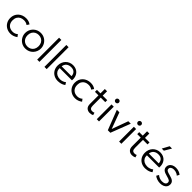

<svg xmlns="http://www.w3.org/2000/svg" viewBox="499 -2600 4463 4463"><g transform="rotate(45 2730.5 -369.0)"><path d="M299 15Q223 15 164 -18.5Q105 -52 71.5 -110.2Q38 -168.5 38 -242.5Q38 -299 57.8 -345.8Q77.5 -392.5 114 -427.2Q150.5 -462 199.8 -481Q249 -500 307 -500Q352.5 -500 390.8 -488.5Q429 -477 462 -452L422 -393.5Q400 -412 369.8 -421.8Q339.5 -431.5 305 -431.5Q247 -431.5 204.5 -409.2Q162 -387 138.5 -344.8Q115 -302.5 115 -243.5Q115 -154.5 166 -104Q217 -53.5 304.5 -53.5Q343 -53.5 376.5 -67.5Q410 -81.5 429.5 -102L472.5 -45.5Q435 -17.5 391 -1.2Q347 15 299 15Z M788 15Q714 15 655.5 -20Q597 -55 563.5 -113.8Q530 -172.5 530 -242.5Q530 -295 549.2 -341.5Q568.5 -388 603.5 -423.8Q638.5 -459.5 685.5 -479.8Q732.5 -500 788 -500Q862.5 -500 920.8 -465Q979 -430 1012.5 -371.2Q1046 -312.5 1046 -242.5Q1046 -190.5 1026.8 -143.8Q1007.5 -97 973 -61.2Q938.5 -25.5 891.2 -5.2Q844 15 788 15ZM788 -53.5Q841 -53.5 882 -76.8Q923 -100 946.2 -142.2Q969.5 -184.5 969.5 -242.5Q969.5 -300.5 946.2 -343Q923 -385.5 882 -408.5Q841 -431.5 788 -431.5Q735 -431.5 694 -408.5Q653 -385.5 629.8 -343Q606.5 -300.5 606.5 -242.5Q606.5 -184.5 630 -142.2Q653.5 -100 694.2 -76.8Q735 -53.5 788 -53.5Z M1166 0V-720H1240V0Z M1404.5 0V-720H1478.5V0Z M1858.5 15Q1782 15 1723.5 -17Q1665 -49 1632 -106.8Q1599 -164.5 1599 -241Q1599 -296.5 1617.8 -344Q1636.5 -391.5 1670.8 -426.5Q1705 -461.5 1750.8 -480.8Q1796.5 -500 1850.5 -500Q1908 -500 1953 -479.5Q1998 -459 2028.2 -422.5Q2058.5 -386 2071.8 -336.8Q2085 -287.5 2078.5 -230.5H1675.5Q1673 -176.5 1695.5 -136.2Q1718 -96 1761.5 -73.5Q1805 -51 1865 -51Q1904.5 -51 1943.2 -64.5Q1982 -78 2010.5 -103L2046.5 -45.5Q2022 -25.5 1990.2 -11.8Q1958.5 2 1924.8 8.5Q1891 15 1858.5 15ZM1679 -292H2002.5Q2000 -359.5 1961.2 -397.5Q1922.5 -435.5 1849.5 -435.5Q1779 -435.5 1732.8 -397.5Q1686.5 -359.5 1679 -292Z M2423 15Q2347 15 2288 -18.5Q2229 -52 2195.5 -110.2Q2162 -168.5 2162 -242.5Q2162 -299 2181.8 -345.8Q2201.5 -392.5 2238 -427.2Q2274.5 -462 2323.8 -481Q2373 -500 2431 -500Q2476.5 -500 2514.8 -488.5Q2553 -477 2586 -452L2546 -393.5Q2524 -412 2493.8 -421.8Q2463.5 -431.5 2429 -431.5Q2371 -431.5 2328.5 -409.2Q2286 -387 2262.5 -344.8Q2239 -302.5 2239 -243.5Q2239 -154.5 2290 -104Q2341 -53.5 2428.5 -53.5Q2467 -53.5 2500.5 -67.5Q2534 -81.5 2553.5 -102L2596.5 -45.5Q2559 -17.5 2515 -1.2Q2471 15 2423 15Z M2905.5 15Q2841 15 2801 -23Q2761 -61 2761 -142V-628.5H2835V-485H2984V-420H2835V-163Q2835 -103.5 2855.8 -79.2Q2876.5 -55 2918 -55Q2936.5 -55 2952 -59Q2967.5 -63 2980 -69L2998.5 -7Q2978 3 2954 9Q2930 15 2905.5 15ZM2645.5 -420V-485H2774.5V-420Z M3124.5 0V-485H3198.5V0ZM3161.5 -582Q3138.5 -582 3122.2 -597.5Q3106 -613 3106 -636Q3106 -659.5 3122.2 -675Q3138.5 -690.5 3161.5 -690.5Q3184.5 -690.5 3200.8 -675Q3217 -659.5 3217 -636Q3217 -613 3200.8 -597.5Q3184.5 -582 3161.5 -582Z M3488 0 3300 -485H3383.5L3539 -63H3523.5L3677 -485H3758L3571 0Z M3859 0V-485H3933V0ZM3896 -582Q3873 -582 3856.8 -597.5Q3840.5 -613 3840.5 -636Q3840.5 -659.5 3856.8 -675Q3873 -690.5 3896 -690.5Q3919 -690.5 3935.2 -675Q3951.5 -659.5 3951.5 -636Q3951.5 -613 3935.2 -597.5Q3919 -582 3896 -582Z M4295 15Q4230.5 15 4190.5 -23Q4150.5 -61 4150.5 -142V-628.5H4224.5V-485H4373.5V-420H4224.5V-163Q4224.5 -103.5 4245.2 -79.2Q4266 -55 4307.5 -55Q4326 -55 4341.5 -59Q4357 -63 4369.5 -69L4388 -7Q4367.5 3 4343.5 9Q4319.5 15 4295 15ZM4035 -420V-485H4164V-420Z M4725 15Q4648.5 15 4590 -17Q4531.5 -49 4498.5 -106.8Q4465.5 -164.5 4465.5 -241Q4465.5 -296.5 4484.2 -344Q4503 -391.5 4537.2 -426.5Q4571.5 -461.5 4617.2 -480.8Q4663 -500 4717 -500Q4774.5 -500 4819.5 -479.5Q4864.5 -459 4894.8 -422.5Q4925 -386 4938.2 -336.8Q4951.5 -287.5 4945 -230.5H4542Q4539.5 -176.5 4562 -136.2Q4584.5 -96 4628 -73.5Q4671.5 -51 4731.5 -51Q4771 -51 4809.8 -64.5Q4848.5 -78 4877 -103L4913 -45.5Q4888.5 -25.5 4856.8 -11.8Q4825 2 4791.2 8.5Q4757.5 15 4725 15ZM4545.5 -292H4869Q4866.5 -359.5 4827.8 -397.5Q4789 -435.5 4716 -435.5Q4645.5 -435.5 4599.2 -397.5Q4553 -359.5 4545.5 -292ZM4675.5 -585 4767.5 -754.5H4844.5L4745 -585Z M5218 15Q5163 15 5113 -2.5Q5063 -20 5031 -48L5065.5 -107Q5095.5 -79.5 5136 -64.2Q5176.5 -49 5218.5 -49Q5273.5 -49 5304.8 -70Q5336 -91 5336 -128.5Q5336 -164 5309.5 -181.5Q5283 -199 5211.5 -217Q5124.5 -238 5085.8 -271Q5047 -304 5047 -362.5Q5047 -403.5 5069.8 -435.8Q5092.5 -468 5132.8 -486.5Q5173 -505 5225.5 -505Q5277 -505 5321.8 -490Q5366.5 -475 5400 -446.5L5367.5 -386.5Q5350.5 -403.5 5327.5 -415.8Q5304.5 -428 5278.2 -434.8Q5252 -441.5 5224.5 -441.5Q5177 -441.5 5147 -421.2Q5117 -401 5117 -365.5Q5117 -329 5146.8 -311.5Q5176.5 -294 5242 -278.5Q5329.5 -258 5368.2 -224.8Q5407 -191.5 5407 -133Q5407 -88 5383.5 -55Q5360 -22 5317.5 -3.5Q5275 15 5218 15Z"/></g></svg>

Font: Geologica Cursive ExtraLight
Style: Regular
Weight: 250
Designer: Sindre Bremnes, Frode Helland
Foundry: Monokrom Skriftforlag AS
Version: Version 1.010;gftools[0.9.28]